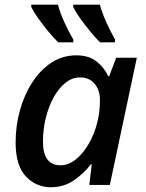

<svg xmlns="http://www.w3.org/2000/svg" viewBox="-20 -786 620 816"><path d="M195.8 9.8Q133.8 9.8 90.1 -36.1Q46.4 -82 46.4 -180.7Q46.4 -251 64.7 -317.1Q83 -383.3 117.2 -436Q151.4 -488.8 198.7 -519.8Q246.1 -550.8 304.7 -550.8Q357.4 -550.8 390.1 -524.9Q422.9 -499 439.9 -462.4H444.3L473.6 -540.5H561.5L446.8 0H359.4L370.1 -87.4H366.2Q334.5 -46.9 292.5 -18.6Q250.5 9.8 195.8 9.8ZM237.8 -83.5Q271.5 -83.5 303 -109.1Q334.5 -134.8 358.6 -177.2Q382.8 -219.7 394.5 -270.5Q400.4 -294.4 402.6 -316.7Q404.8 -338.9 404.8 -360.8Q404.8 -402.8 382.1 -429.9Q359.4 -457 320.8 -457Q286.6 -457 257.8 -433.8Q229 -410.6 207.5 -371.3Q186 -332 174.3 -283.4Q162.6 -234.9 162.6 -183.6Q162.6 -83.5 237.8 -83.5ZM405.3 -606Q385.7 -625.5 363.5 -652.3Q341.3 -679.2 321.8 -706.5Q302.2 -733.9 291 -756.3V-766.1H404.3Q414.1 -731 431.6 -691.9Q449.2 -652.8 468.8 -618.2V-606ZM227.5 -606Q207.5 -625.5 185.3 -652.3Q163.1 -679.2 143.6 -706.5Q124 -733.9 112.8 -756.3V-766.1H226.1Q235.8 -731 253.4 -691.9Q271 -652.8 291.5 -618.2V-606Z"/></svg>

Font: Open Sans SemiBold
Style: Italic
Weight: 600
Italic angle: -12°
Designer: Monotype Design Team
Foundry: Monotype Imaging Inc.
Version: Version 3.003; ttfautohint (v1.8.4)